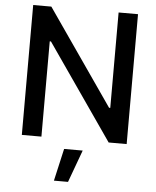

<svg xmlns="http://www.w3.org/2000/svg" viewBox="-62 -779 872 1071"><g transform="rotate(5 373.5 -244.0)"><path d="M79.9 0V-727.3H181.5L551.5 -193.2H558.2V-727.3H666.9V0H566.1L196.4 -533.4H189.6V0ZM280.5 238.6 321.7 57.5H425.8L359.4 238.6Z"/></g></svg>

Font: Cannonade Med
Style: Regular
Weight: 500
Designer: Rasmus Andersson
Foundry: rsms
Version: Version 3.012;git-f93a4a705